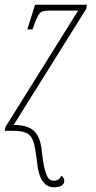

<svg xmlns="http://www.w3.org/2000/svg" viewBox="-29 -556 406 816"><path d="M129 138Q122 77 114 49.5Q106 22 87 11Q68 0 28 0H-9L-6 -16L303 -511H184Q160 -511 150 -507Q140 -503 132 -488Q124 -473 109 -431H87L120 -536H340L338 -519L29 -25Q87 -25 114.5 -0.5Q142 24 148 81Q154 138 162 166.5Q170 195 178.5 203.5Q187 212 199 212Q223 212 231 191Q244 198 244 212Q244 225 233 232.5Q222 240 201 240Q140 240 129 138Z"/></svg>

Font: Noto Serif CondThin
Style: Italic
Weight: 250
Width: 3
Italic angle: -12°
Designer: Monotype Design Team
Foundry: Monotype Imaging Inc.
Version: Version 1.001